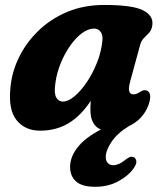

<svg xmlns="http://www.w3.org/2000/svg" viewBox="-20 -502 647 756"><path d="M492.5 -181Q478.5 -130.5 505.5 -130.5Q514.5 -130.5 520.5 -133.8Q526.5 -137 535 -142Q549.5 -151 561 -144Q569.5 -139.5 571.2 -125.8Q573 -112 564.5 -88Q543.5 -31.5 486 -4.5Q441 23.5 418.8 57Q396.5 90.5 396.5 116Q396.5 132.5 405 140.5Q413.5 148.5 425 148.5Q448 148.5 472 128.5Q481.5 121 489.2 117.2Q497 113.5 505.5 116.5Q513.5 119 516.5 130.5Q519.5 142 506 161Q486 190 445.8 211.8Q405.5 233.5 355.5 233.5Q303 233.5 279.5 212.5Q256 191.5 256 155Q256 116 285.5 78.2Q315 40.5 377 8Q336 -9 336 -70Q336 -88.5 337.5 -105Q297.5 -45 249 -16.2Q200.5 12.5 138 12.5Q78 12.5 44.8 -29.5Q11.5 -71.5 21.5 -160Q27 -219.5 55 -276.8Q83 -334 130.8 -380.5Q178.5 -427 244 -454.8Q309.5 -482.5 390.5 -482.5Q501 -482.5 542.5 -461.8Q584 -441 580 -404.5Q577.5 -384.5 567.8 -373.8Q558 -363 547.5 -353Q537 -343 532 -326ZM198 -174Q192 -134 201.5 -118Q211 -102 227.5 -102Q248.5 -102 273.5 -123Q298.5 -144 321.8 -178.5Q345 -213 361.8 -255Q378.5 -297 383 -339.5Q386 -363 376.5 -376.2Q367 -389.5 351 -389.5Q327 -389.5 302.2 -371Q277.5 -352.5 255.8 -321.2Q234 -290 218.5 -251.8Q203 -213.5 198 -174Z"/></svg>

Font: Fraunces 9pt SuperSoft
Style: Bold Italic
Weight: 700
Italic angle: -16°
Version: Version 1.000;[b76b70a41]